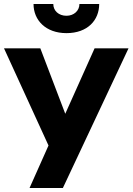

<svg xmlns="http://www.w3.org/2000/svg" viewBox="-29 -942 664 962"><path d="M139 -922C139 -841 200 -776 304 -776C410 -776 468 -841 468 -922H369C369 -888 341 -863 304 -863C265 -863 238 -888 238 -922ZM615 -700H445L298 -372L173 -700H-9L214 -213L119 0H286Z"/></svg>

Font: Jost
Style: Bold
Weight: 700
Version: Version 3.710